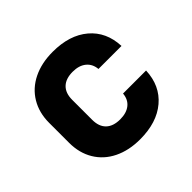

<svg xmlns="http://www.w3.org/2000/svg" viewBox="-142 -717 884 884"><g transform="rotate(-45 300.0 -275.0)"><path d="M60 -210V-340Q60 -406 90 -456Q120 -506 175 -533Q230 -560 303 -560Q412 -560 477 -505Q542 -450 546 -355H396Q393 -390 368.5 -410Q344 -430 303 -430Q258 -430 234 -407Q210 -384 210 -340V-210Q210 -166 234 -143Q258 -120 303 -120Q344 -120 368.5 -139.5Q393 -159 396 -195H546Q542 -100 477 -45Q412 10 303 10Q230 10 175 -17Q120 -44 90 -94Q60 -144 60 -210Z"/></g></svg>

Font: JetBrains Mono Extra Bold
Style: Regular
Weight: 800
Monospace: yes
Designer: Philipp Nurullin, Konstantin Bulenkov
Foundry: JetBrains
Version: 2.002